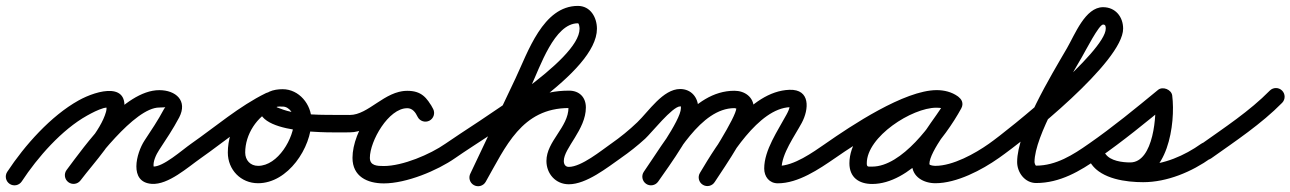

<svg xmlns="http://www.w3.org/2000/svg" viewBox="-50 -598 4456 663"><path d="M25.1 28.5C25.1 28.5 25.1 28.5 25.1 28.5C79.8 -54.8 163.3 -150.1 250.6 -198.8C268.6 -208.8 287.5 -218.7 307.3 -224.6C313.8 -226.5 324.9 -226.9 324 -227.4C312.4 -233.2 321.2 -230.5 316.1 -211.9C297.9 -145.9 223.6 -68.3 180.1 -11.2C170.1 2 172.6 20.8 185.8 30.9C199 40.9 217.8 38.4 227.9 25.2C227.9 25.2 227.9 25.2 227.9 25.2C277.9 -40.6 352.2 -116.8 373.9 -196.1C408.1 -320.4 285.5 -287 221.4 -251.2C125.6 -197.8 35.1 -96 -25.1 -4.5C-34.2 9.4 -30.3 28 -16.5 37.1C-2.6 46.2 16 42.3 25.1 28.5ZM228 25C228 25 228 25 228 25C272.1 -33.9 414.1 -226.7 500 -226.7C527.9 -226.7 521.5 -231.5 515.4 -219.9C515.4 -219.9 515.4 -219.9 515.4 -219.9C515.5 -220 515.5 -220 515.5 -220C495.6 -182.5 472.2 -147.8 448.9 -112.5C421 -70 393.9 31.5 474 36.9C531 40.8 598.2 -20.2 644.2 -52.4C657.8 -61.9 661.1 -80.6 651.6 -94.2C642.1 -107.8 623.4 -111.1 609.8 -101.6C609.8 -101.6 609.8 -101.6 609.8 -101.6C577.7 -79.1 512.9 -20.6 478 -22.9C476.9 -23 481.1 -19.8 480.9 -20.9C476.8 -38.8 489.6 -65.1 499.1 -79.5C523.4 -116.4 547.8 -152.8 568.5 -192C568.5 -192 568.5 -192 568.6 -192.1C568.6 -192.1 568.6 -192.1 568.6 -192.1C599 -250.4 556.9 -286.7 500 -286.7C378 -286.7 243.2 -95.4 180 -11C170.1 2.3 172.8 21.1 186 31C199.3 40.9 218.1 38.2 228 25Z M644.2 -52.4C644.2 -52.4 644.2 -52.4 644.2 -52.4C725.1 -108.9 806.1 -179.3 894.5 -222.5C909.4 -229.8 915.6 -247.8 908.3 -262.6C901.1 -277.5 883.1 -283.7 868.2 -276.4C868.2 -276.4 868.2 -276.4 868.2 -276.4C776.7 -231.7 693.5 -160 609.8 -101.6C596.2 -92.1 592.9 -73.4 602.4 -59.8C611.9 -46.2 630.6 -42.9 644.2 -52.4ZM868.8 -276.7C868.8 -276.7 868.8 -276.7 868.8 -276.7C790.6 -240.5 736.7 -157.4 736.7 -71.2C736.7 -11.9 781.4 34.7 841.2 34.7C944.4 34.7 1025.6 -88.1 1025.6 -182.5C1025.6 -237.4 982.9 -290 926 -290C894.7 -290 860.2 -280.9 848.7 -247.9C848.7 -247.9 848.7 -248 848.7 -248C848.7 -248 848.7 -248.1 848.7 -248.1C806.3 -129.1 1103.6 -141 1158 -141C1174.5 -141 1188 -154.4 1188 -171C1188 -187.5 1174.6 -201 1158 -201C1149.2 -201 1140.7 -201.1 1132.1 -201.1C1066.6 -201.7 978.7 -198.2 916.9 -223.4C905.6 -228.1 905.1 -227.4 905.3 -227.9C905.3 -227.9 905.3 -228 905.3 -228C905.3 -228 905.3 -228.1 905.3 -228.1C906.2 -230.7 919.3 -230 926 -230C949.4 -230 965.6 -204.2 965.6 -182.5C965.6 -121.9 910.1 -25.3 841.2 -25.3C814.4 -25.3 796.7 -44.8 796.7 -71.2C796.7 -134.1 836.9 -195.8 894 -222.3C909 -229.2 915.6 -247.1 908.6 -262.1C901.6 -277.1 883.8 -283.7 868.8 -276.7Z M1128 -171C1128 -154.4 1141.4 -141 1158 -141C1234.9 -141 1286.6 -224.4 1356.3 -224.4C1374.3 -224.4 1384.8 -209.9 1391.9 -195C1399.1 -180.1 1417 -173.8 1432 -180.9C1446.9 -188.1 1453.2 -206 1446.1 -221C1446.1 -221 1446.1 -221 1446.1 -221C1428.6 -257.3 1398.3 -284.4 1356.3 -284.4C1277.8 -284.4 1222.5 -201 1158 -201C1141.4 -201 1128 -187.6 1128 -171ZM1433.5 -181.7C1448 -189.7 1453.3 -208 1445.3 -222.5C1424.1 -260.9 1405.3 -284.4 1356.3 -284.4C1256.3 -284.4 1167.2 -145.2 1167.2 -53C1167.2 11.2 1218 35.3 1275.4 35.3C1353.1 35.3 1459.8 -8.7 1522.2 -52.4C1535.8 -61.9 1539.1 -80.6 1529.6 -94.2C1520.1 -107.8 1501.4 -111.1 1487.8 -101.6C1487.8 -101.6 1487.8 -101.6 1487.8 -101.6C1435.5 -65 1340.5 -24.7 1275.4 -24.7C1252.7 -24.7 1227.2 -25.5 1227.2 -53C1227.2 -110.7 1291.4 -224.4 1356.3 -224.4C1381 -224.4 1382.9 -211.4 1392.7 -193.5C1400.7 -179 1419 -173.7 1433.5 -181.7Z M1480.4 -59.8C1489.9 -46.2 1508.6 -42.9 1522.2 -52.4C1652.6 -143.7 2011.3 -347.1 2011.3 -498.7C2011.3 -537.9 1988.9 -577.6 1945.5 -577.6C1824.8 -577.6 1772.9 -417.9 1729.4 -325.8C1729.4 -325.8 1729.4 -325.8 1729.4 -325.8C1729.4 -325.8 1729.4 -325.9 1729.4 -325.9C1677.6 -216.5 1625.7 -107.2 1573.9 2.1C1566.8 17.1 1573.2 35 1588.1 42.1C1603.1 49.2 1621 42.8 1628.1 27.9C1628.1 27.9 1628.1 27.9 1628.1 27.9C1679.9 -81.5 1731.8 -190.8 1783.6 -300.1C1783.6 -300.1 1783.6 -300.2 1783.6 -300.2C1783.6 -300.2 1783.6 -300.2 1783.6 -300.2C1814.7 -366 1864 -517.6 1945.5 -517.6C1950.3 -517.6 1951.3 -501.1 1951.3 -498.7C1951.3 -388.5 1597.4 -178.3 1487.8 -101.6C1474.2 -92.1 1470.9 -73.4 1480.4 -59.8ZM1627.1 29.9C1627.1 29.9 1627.1 29.9 1627.1 29.9C1696 -91.1 1751.2 -225 1915.1 -225C1921.4 -225 1913.1 -233.2 1913.1 -226.9C1913.1 -158.7 1836.9 -110.4 1836.9 -42.2C1836.9 2.1 1868.8 38.3 1914.2 38.3C1975 38.3 2047.2 -19.5 2094.2 -52.4C2107.8 -61.9 2111.1 -80.6 2101.6 -94.2C2092.1 -107.8 2073.4 -111.1 2059.8 -101.6C2026.7 -78.4 1957.6 -21.7 1914.2 -21.7C1902.2 -21.7 1896.9 -30.9 1896.9 -42.2C1896.9 -86.7 1973.1 -150.4 1973.1 -226.9C1973.1 -262.2 1950.4 -285 1915.1 -285C1723.8 -285 1656 -142.1 1574.9 0.1C1566.7 14.5 1571.7 32.9 1586.1 41.1C1600.5 49.3 1618.9 44.3 1627.1 29.9Z M2052.4 -59.9C2061.9 -46.3 2080.6 -42.9 2094.1 -52.4C2123.5 -72.8 2151.5 -95 2177.9 -119.1C2198.4 -137.8 2271.8 -230.6 2298.6 -230.6C2302.1 -230.6 2301.2 -231.4 2301.2 -224C2301.2 -183.4 2199.8 -43.1 2173.4 -5.2C2163.9 8.4 2167.3 27.1 2180.8 36.6C2194.4 46.1 2213.1 42.7 2222.6 29.2C2222.6 29.2 2222.6 29.2 2222.6 29.2C2259.7 -24.1 2361.2 -161.2 2361.2 -224C2361.2 -261.2 2337.3 -290.6 2298.6 -290.6C2239.4 -290.6 2189.8 -213.3 2150.9 -176C2122.6 -148.8 2092.1 -124.1 2059.9 -101.6C2046.3 -92.1 2042.9 -73.4 2052.4 -59.9ZM2222.6 29.2C2222.6 29.2 2222.6 29.2 2222.6 29.2C2282.6 -57 2369.4 -224.6 2486.1 -224.6C2489.3 -224.6 2495 -221.7 2493.4 -224.3C2493.1 -224.7 2492.8 -226.1 2492.8 -225.1C2492.8 -194.4 2391.3 -38.3 2367.9 -2.4C2358.8 11.5 2362.7 30.1 2376.6 39.1C2390.5 48.2 2409.1 44.3 2418.1 30.4C2418.1 30.4 2418.1 30.4 2418.1 30.4C2453.3 -23.5 2552.8 -166 2552.8 -225.1C2552.8 -262.9 2521.4 -284.6 2486.1 -284.6C2339.2 -284.6 2247.4 -111.3 2173.4 -5.2C2163.9 8.4 2167.3 27.1 2180.8 36.6C2194.4 46.1 2213.1 42.7 2222.6 29.2ZM2418.4 29.9C2418.4 29.9 2418.4 29.9 2418.4 29.9C2466.9 -51.4 2568.7 -224 2678.1 -227.9C2684.3 -228.1 2682.6 -228 2677.1 -234C2676.8 -234.3 2677.2 -232.9 2677.1 -232.4C2676.2 -222 2670.6 -211.1 2665.8 -202.2C2636 -146.7 2588.9 -80 2588.9 -16.1C2588.9 12 2606.3 35 2636 35C2706.5 35 2778.3 -14 2834 -52.3C2847.7 -61.7 2851.1 -80.4 2841.7 -94C2832.3 -107.7 2813.6 -111.1 2800 -101.7C2756.2 -71.6 2691.9 -25 2636 -25C2634.5 -25 2639 -24.5 2640.4 -23.9C2644.7 -21.9 2648.9 -13.4 2648.9 -16.1C2648.9 -66.9 2694.3 -128.5 2718.6 -173.8C2743.6 -220.4 2749.2 -290.5 2675.9 -287.9C2538.2 -282.9 2429 -105.1 2366.9 -0.8C2358.4 13.4 2363 31.8 2377.3 40.3C2391.5 48.8 2409.9 44.1 2418.4 29.9Z M2792.4 -59.8C2801.9 -46.2 2820.6 -42.9 2834.2 -52.4C2906.1 -102.6 3095.9 -226.8 3184.6 -226.8C3197.7 -226.8 3211.7 -224.3 3222.6 -216.6C3238.1 -205.5 3254.4 -213.3 3262.8 -226.3C3271.2 -239.3 3271.5 -257.4 3255 -267C3231.3 -280.7 3211.3 -286.1 3183.3 -286.1C3064.9 -286.1 2883.1 -160.7 2883.1 -34.2C2883.1 14.6 2916 37.3 2961.7 37.3C3090.7 37.3 3213.4 -121.4 3269.3 -223.6C3278.9 -241.1 3270.6 -257.1 3257.4 -264.3C3244.3 -271.5 3226.3 -270 3216.7 -252.4C3181.3 -187.9 3099.3 -104.4 3099.3 -31.6C3099.3 13.2 3140.2 34.7 3180 34.7C3253.7 34.7 3340.4 -10.9 3399.3 -52.5C3412.8 -62.1 3416.1 -80.8 3406.5 -94.3C3396.9 -107.8 3378.2 -111.1 3364.7 -101.5C3364.7 -101.5 3364.7 -101.5 3364.7 -101.5C3316.6 -67.5 3240.4 -25.3 3180 -25.3C3176.9 -25.3 3159.3 -26.3 3159.3 -31.6C3159.3 -75.7 3243.5 -176.5 3269.3 -223.6C3278.9 -241.1 3270.6 -257.1 3257.4 -264.3C3244.2 -271.5 3226.3 -269.9 3216.7 -252.4C3173 -172.7 3063.9 -22.7 2961.7 -22.7C2947.5 -22.7 2943.1 -20.8 2943.1 -34.2C2943.1 -126.1 3099.2 -226.1 3183.3 -226.1C3201 -226.1 3210.6 -223.4 3225 -215C3241.4 -205.5 3257.3 -212.5 3265.2 -224.8C3273.1 -237 3272.9 -254.3 3257.4 -265.4C3236.3 -280.5 3210.3 -286.8 3184.6 -286.8C3073.2 -286.8 2888.6 -163.5 2799.8 -101.6C2786.2 -92.1 2782.9 -73.4 2792.4 -59.8Z M3399.2 -52.4C3399.2 -52.4 3399.2 -52.4 3399.2 -52.4C3492.3 -117.6 3828.3 -385.3 3828.3 -499.1C3828.3 -540.2 3801.5 -573.2 3759 -573.2C3697.4 -573.2 3661.9 -479 3634.1 -431.1C3579.2 -336.7 3462.3 -144.4 3462.3 -38.6C3462.3 -2 3489.2 34 3528 34C3609.8 34 3679.3 -6.7 3744.3 -52.5C3757.8 -62 3761.1 -80.7 3751.5 -94.3C3742 -107.8 3723.3 -111.1 3709.7 -101.5C3709.7 -101.5 3709.7 -101.5 3709.7 -101.5C3655.7 -63.4 3596.4 -26 3528 -26C3524.9 -26 3522.3 -35.6 3522.3 -38.6C3522.3 -128 3638.4 -319.1 3685.9 -400.9C3699.2 -423.7 3744.8 -513.2 3759 -513.2C3767.7 -513.2 3768.3 -506.8 3768.3 -499.1C3768.3 -421.2 3435.4 -151 3364.8 -101.6C3351.2 -92.1 3347.9 -73.4 3357.4 -59.8C3366.9 -46.2 3385.6 -42.9 3399.2 -52.4Z M3744.1 -52.4C3744.1 -52.4 3744.1 -52.4 3744.1 -52.4C3828 -110.6 3908.3 -176.4 3987.1 -241.3C3995.1 -247.9 3982.2 -257.9 3967.7 -263.6C3953.1 -269.4 3936.9 -271 3938.2 -260.7C3945.3 -204.7 3934.2 -37.1 3852.8 -37.1C3825.6 -37.1 3784.5 -42.1 3767.5 -66.2C3756 -82.6 3738 -82.2 3725.8 -73.5C3713.5 -64.9 3707 -48.1 3718.5 -31.8C3754.9 20.2 3838.9 31.1 3897.5 31.1C3980.5 31.1 4065.5 -4.8 4132.4 -52.6C4145.9 -62.2 4149 -81 4139.4 -94.4C4129.8 -107.9 4111 -111 4097.6 -101.4C4097.6 -101.4 4097.6 -101.4 4097.6 -101.4C4040.9 -60.9 3967.9 -28.9 3897.5 -28.9C3861.9 -28.9 3790.3 -33.8 3767.5 -66.2C3756 -82.6 3738 -82.2 3725.8 -73.5C3713.5 -64.9 3707 -48.1 3718.5 -31.8C3747.9 10.1 3804.4 22.9 3852.8 22.9C3982.7 22.9 4010 -171 3997.8 -268.2C3996.5 -278.5 3988.3 -286.6 3978.4 -290.6C3968.5 -294.5 3956.9 -294.2 3948.9 -287.6C3871.4 -223.8 3792.4 -158.9 3709.9 -101.6C3696.3 -92.2 3692.9 -73.5 3702.4 -59.9C3711.8 -46.3 3730.5 -42.9 3744.1 -52.4Z M4090.5 -58.3C4100.1 -44.8 4118.9 -41.6 4132.4 -51.2C4216 -110.6 4305.3 -169.7 4377.4 -243C4389 -254.8 4388.8 -273.8 4377 -285.4C4365.2 -297 4346.2 -296.8 4334.6 -285C4334.6 -285 4334.6 -285 4334.6 -285C4265.1 -214.3 4178.3 -157.5 4097.6 -100.1C4084.1 -90.5 4080.9 -71.8 4090.5 -58.3Z"/></svg>

Font: FRB American Cursive
Style: Bold Italic
Weight: 700
Italic angle: -25°
Version: Version 2.0;Modular Font Editor K font №1